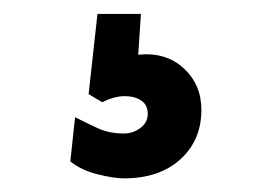

<svg xmlns="http://www.w3.org/2000/svg" viewBox="-20 -22 383 276"><path d="M158.2 234.4Q143.6 234.4 120.1 228.5Q96.7 222.7 81.1 210L87.9 146.5Q103.5 154.3 120.1 162.1Q136.7 169.9 158.2 169.9Q170.9 169.9 181.6 162.1Q192.4 154.3 192.4 141.6Q192.4 128.9 183.1 122.6Q173.8 116.2 159.2 116.2Q152.3 116.2 144.5 118.2Q136.7 120.1 127 125L107.4 113.3L120.1 -2H182.6L178.7 56.6Q218.8 52.7 244.1 76.2Q269.5 99.6 269.5 135.7Q269.5 179.7 239.3 207Q209 234.4 158.2 234.4Z"/></svg>

Font: Sen
Style: Bold
Weight: 700
Designer: Kosal Sen, Philatype
Foundry: Philatype
Version: Version 2.000;gftools[0.9.31]